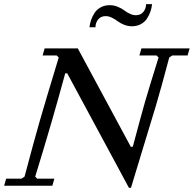

<svg xmlns="http://www.w3.org/2000/svg" viewBox="-59 -894 933 924"><path d="M672.9 -874Q670.9 -855.5 665 -838.4Q659.2 -821.3 648.4 -804.7Q637.7 -788.1 618.9 -777.8Q600.1 -767.6 575.7 -767.6Q556.2 -767.6 537.6 -775.1Q519 -782.7 507.1 -792Q495.1 -801.3 479.7 -808.8Q464.4 -816.4 449.7 -816.4Q425.8 -816.4 413.1 -800Q400.4 -783.7 400.4 -762.7H371.6Q373.5 -780.8 379.4 -798.1Q385.3 -815.4 396.2 -832Q407.2 -848.6 426 -858.9Q444.8 -869.1 469.2 -869.1Q488.8 -869.1 507.3 -861.6Q525.9 -854 537.6 -845Q549.3 -835.9 564.7 -828.4Q580.1 -820.8 594.7 -820.8Q618.7 -820.8 631.3 -837.2Q644 -853.5 644 -874ZM755.4 -617.2Q716.8 -471.2 690.9 -384Q665 -296.9 571.3 9.8H561.5L264.6 -541H254.9Q189.9 -301.3 110.4 -43.9L120.1 -34.2H202.6L192.9 0H-39.1L-29.3 -34.2H44.4L59.1 -43.9Q105 -216.8 130.9 -306.9Q156.7 -397 223.6 -617.2L213.9 -627H146L155.8 -661.1H315.4L570.3 -188H580.1Q621.6 -343.8 639.2 -404.8Q656.7 -465.8 704.1 -617.2L694.3 -627H611.8L621.6 -661.1H853.5L843.8 -627H770Z"/></svg>

Font: Happy Times at the IKOB Italic
Style: Regular
Weight: 400
Designer: Lucas Le Bihan
Foundry: Lucas Le Bihan
Version: Version 1.000;PS 1.0;hotconv 1.0.88;makeotf.lib2.5.647800